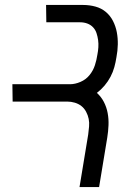

<svg xmlns="http://www.w3.org/2000/svg" viewBox="-20 -755 540 775"><path d="M380 0H301L336 -212Q338 -228 339.5 -244Q341 -260 338 -275Q335 -290 327.5 -304Q320 -318 308.5 -327Q297 -336 282 -340.5Q267 -345 251 -345H31L30 -415H262Q283 -415 305 -424.5Q327 -434 341.5 -452Q356 -470 363 -491.5Q370 -513 373 -534Q376 -549 377 -564Q378 -579 376 -593.5Q374 -608 369.5 -621.5Q365 -635 355.5 -645Q346 -655 332.5 -660Q319 -665 304 -665H167L166 -735H315Q341 -735 365 -728.5Q389 -722 407 -707Q425 -692 436 -670.5Q447 -649 451.5 -625Q456 -601 455.5 -575.5Q455 -550 450 -524Q447 -504 441.5 -484Q436 -464 426 -445Q416 -426 402 -409.5Q388 -393 371 -380Q388 -365 399 -344Q410 -323 414.5 -299Q419 -275 418 -250Q417 -225 413 -200Z"/></svg>

Font: Iosevka Fixed
Style: Italic
Weight: 400
Italic angle: -9°
Monospace: yes
Designer: Belleve Invis
Foundry: Belleve Invis
Version: Version 33.2.4